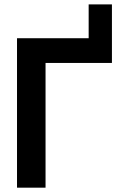

<svg xmlns="http://www.w3.org/2000/svg" viewBox="-20 -867 566 887"><path d="M58.6 -690.4H389.6V-846.7H497.1V-576.2H190.4V0H58.6Z"/></svg>

Font: Dinish
Style: Bold
Weight: 700
Designer: Bert Driehuis
Foundry: Playbeing
Version: Version 3.006; git-39231f3c-release